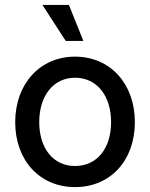

<svg xmlns="http://www.w3.org/2000/svg" viewBox="-20 -747 612 783"><path d="M286 16C430 16 530 -92 530 -249C530 -406 429 -516 286 -516C143 -516 42 -405 42 -249C42 -93 142 16 286 16ZM286 -70C198 -70 140 -141 140 -249C140 -358 199 -430 286 -430C374 -430 433 -358 433 -249C433 -141 375 -70 286 -70ZM248 -580H320L261 -727H153Z"/></svg>

Font: Uncut Sans Medium
Style: Regular
Weight: 500
Designer: Kasper Nordkvist
Foundry: UNCUT.wtf
Version: Version 1.304;Glyphs 3.2 (3246)